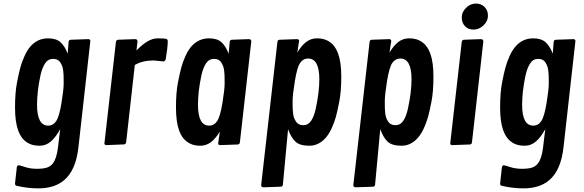

<svg xmlns="http://www.w3.org/2000/svg" viewBox="-20 -809 3263 1073"><path d="M303.7 17.6 316.4 -87.4Q292 -42.5 264.4 -18.6Q236.8 5.4 201.9 5.4Q167 5.4 143.6 -6.1Q120.1 -17.6 105.2 -36.4Q90.3 -55.2 81.1 -81.5Q64 -128.4 64 -209.7Q64 -291 75 -347.7Q85.9 -404.3 94.2 -433.8Q102.5 -463.4 116.5 -494.6Q130.4 -525.9 147.9 -546.9Q188 -594.7 249 -594.7Q293.9 -594.7 317.9 -573.2Q341.8 -551.8 358.4 -509.3L363.3 -574.7Q364.3 -586.4 376 -586.9L474.6 -590.3Q484.9 -588.9 484.9 -580.1L418.5 12.2Q404.3 143.6 336.9 199.2Q283.7 243.7 193.8 243.7Q136.7 243.7 78.1 230.5Q69.8 229 66.9 226.3Q64 223.6 64 216.3L73.7 127.9Q75.2 114.7 84.5 114.7Q90.8 114.7 120.1 124.5Q149.4 134.3 185.5 134.3Q221.7 134.3 241.9 127.7Q262.2 121.1 274.4 105.5Q295.9 79.1 303.7 17.6ZM187 -223.6Q187 -106.9 249.5 -106.9Q276.9 -106.9 293.9 -132.1Q311 -157.2 323.5 -232.9Q335.9 -308.6 335.9 -343.3Q335.9 -377.9 335.4 -387.2Q335 -396.5 333.5 -411.9Q332 -427.2 328.1 -437.7Q324.2 -448.2 317.9 -459Q305.2 -480 276.9 -480Q248.5 -480 231.9 -454.8Q215.3 -429.7 206.1 -387.7Q187 -297.9 187 -223.6Z M892.1 -465.8 839.8 -471.2Q776.4 -471.2 733.4 -445.8L685.1 -15.1Q683.1 -2.9 672.9 -2L574.2 2Q563.5 1 563.5 -7.3L627.9 -575.2Q629.9 -585.9 640.1 -586.9L735.4 -590.3Q748.5 -589.8 748.5 -577.6L742.7 -527.3Q773.9 -559.1 803.2 -576.9Q832.5 -594.7 862.1 -594.7Q891.6 -594.7 907.2 -592.3Q917.5 -590.3 917.5 -578.6Q917.5 -544.9 906.2 -478.5Q903.8 -465.8 892.1 -465.8Z M1384.3 -577.6 1320.8 -14.6Q1319.3 -2 1308.1 -1.5L1209.5 2Q1199.2 1 1199.2 -7.3L1208.5 -73.7Q1186 -35.6 1159.4 -15.1Q1132.8 5.4 1099.6 5.4Q1066.4 5.4 1043 -6.1Q1019.5 -17.6 1004.6 -36.4Q989.7 -55.2 980.5 -81.5Q963.4 -128.4 963.4 -209.7Q963.4 -291 974.4 -347.7Q985.4 -404.3 993.7 -433.8Q1002 -463.4 1015.9 -494.6Q1029.8 -525.9 1047.4 -546.9Q1087.4 -594.7 1148.4 -594.7Q1193.8 -594.7 1217.8 -573Q1241.7 -551.3 1257.8 -508.8L1263.7 -575.2Q1264.6 -585.9 1275.9 -586.9L1371.6 -590.3Q1384.3 -589.4 1384.3 -577.6ZM1086.4 -223.6Q1086.4 -106.9 1148.9 -106.9Q1176.3 -106.9 1193.4 -132.1Q1210.4 -157.2 1222.9 -232.9Q1235.4 -308.6 1235.4 -343.3Q1235.4 -377.9 1234.9 -387.2Q1234.4 -396.5 1232.9 -411.9Q1231.4 -427.2 1227.5 -437.7Q1223.6 -448.2 1217.3 -459Q1204.6 -480 1176.3 -480Q1147.9 -480 1131.3 -454.8Q1114.7 -429.7 1105.5 -387.7Q1086.4 -297.9 1086.4 -223.6Z M1439.5 225.6 1530.3 -574.7Q1531.7 -586.4 1542.5 -586.9L1640.6 -590.3Q1651.4 -589.4 1651.4 -580.1L1641.6 -515.1Q1664.1 -553.7 1690.7 -574.2Q1717.3 -594.7 1750.7 -594.7Q1784.2 -594.7 1807.6 -583.3Q1831.1 -571.8 1845.9 -553Q1860.8 -534.2 1870.1 -507.8Q1887.2 -460.9 1887.2 -379.6Q1887.2 -298.3 1876.2 -241.7Q1865.2 -185.1 1856.9 -155.5Q1848.6 -126 1834.7 -94.7Q1820.8 -63.5 1803.2 -42.5Q1763.2 5.4 1709 5.4Q1654.8 5.4 1630.9 -17.6Q1606.9 -40.5 1589.8 -86.9L1561 222.2Q1560.5 233.9 1548.3 234.4L1452.6 237.8Q1439.5 237.3 1439.5 225.6ZM1764.6 -365.7Q1764.6 -481.9 1702.1 -481.9Q1673.8 -481.9 1657 -457Q1640.1 -432.1 1627.7 -355Q1615.2 -277.8 1615.2 -244.4Q1615.2 -210.9 1615.7 -201.9Q1616.2 -192.9 1617.7 -177.2Q1619.1 -161.6 1623 -151.4Q1627 -141.1 1633.3 -130.9Q1646 -109.4 1674.3 -109.4Q1702.6 -109.4 1719 -134.3Q1735.4 -159.2 1744.6 -202.1Q1764.6 -293.9 1764.6 -365.7Z M1954.6 225.6 2045.4 -574.7Q2046.9 -586.4 2057.6 -586.9L2155.8 -590.3Q2166.5 -589.4 2166.5 -580.1L2156.7 -515.1Q2179.2 -553.7 2205.8 -574.2Q2232.4 -594.7 2265.9 -594.7Q2299.3 -594.7 2322.8 -583.3Q2346.2 -571.8 2361.1 -553Q2376 -534.2 2385.3 -507.8Q2402.3 -460.9 2402.3 -379.6Q2402.3 -298.3 2391.4 -241.7Q2380.4 -185.1 2372.1 -155.5Q2363.8 -126 2349.9 -94.7Q2335.9 -63.5 2318.4 -42.5Q2278.3 5.4 2224.1 5.4Q2169.9 5.4 2146 -17.6Q2122.1 -40.5 2105 -86.9L2076.2 222.2Q2075.7 233.9 2063.5 234.4L1967.8 237.8Q1954.6 237.3 1954.6 225.6ZM2279.8 -365.7Q2279.8 -481.9 2217.3 -481.9Q2189 -481.9 2172.1 -457Q2155.3 -432.1 2142.8 -355Q2130.4 -277.8 2130.4 -244.4Q2130.4 -210.9 2130.9 -201.9Q2131.3 -192.9 2132.8 -177.2Q2134.3 -161.6 2138.2 -151.4Q2142.1 -141.1 2148.4 -130.9Q2161.1 -109.4 2189.5 -109.4Q2217.8 -109.4 2234.1 -134.3Q2250.5 -159.2 2259.8 -202.1Q2279.8 -293.9 2279.8 -365.7Z M2627 -643.6Q2596.7 -643.6 2578.6 -662.6Q2560.5 -681.6 2560.5 -711.7Q2560.5 -741.7 2584.7 -765.4Q2608.9 -789.1 2639.2 -789.1Q2669.4 -789.1 2688.2 -770Q2707 -751 2707 -720.9Q2707 -690.9 2682.1 -667.2Q2657.2 -643.6 2627 -643.6ZM2681.2 -577.6 2617.7 -14.6Q2616.7 -7.8 2614.3 -4.9Q2611.8 -2 2605 -1.5L2506.8 2Q2496.1 1 2496.1 -7.3L2560.5 -575.2Q2562.5 -585.9 2572.8 -586.9L2668 -590.3Q2681.2 -589.4 2681.2 -577.6Z M3014.6 17.6 3027.3 -87.4Q3002.9 -42.5 2975.3 -18.6Q2947.8 5.4 2912.8 5.4Q2877.9 5.4 2854.5 -6.1Q2831.1 -17.6 2816.2 -36.4Q2801.3 -55.2 2792 -81.5Q2774.9 -128.4 2774.9 -209.7Q2774.9 -291 2785.9 -347.7Q2796.9 -404.3 2805.2 -433.8Q2813.5 -463.4 2827.4 -494.6Q2841.3 -525.9 2858.9 -546.9Q2898.9 -594.7 2960 -594.7Q3004.9 -594.7 3028.8 -573.2Q3052.7 -551.8 3069.3 -509.3L3074.2 -574.7Q3075.2 -586.4 3086.9 -586.9L3185.5 -590.3Q3195.8 -588.9 3195.8 -580.1L3129.4 12.2Q3115.2 143.6 3047.9 199.2Q2994.6 243.7 2904.8 243.7Q2847.7 243.7 2789.1 230.5Q2780.8 229 2777.8 226.3Q2774.9 223.6 2774.9 216.3L2784.7 127.9Q2786.1 114.7 2795.4 114.7Q2801.8 114.7 2831.1 124.5Q2860.4 134.3 2896.5 134.3Q2932.6 134.3 2952.9 127.7Q2973.1 121.1 2985.4 105.5Q3006.8 79.1 3014.6 17.6ZM2897.9 -223.6Q2897.9 -106.9 2960.4 -106.9Q2987.8 -106.9 3004.9 -132.1Q3022 -157.2 3034.4 -232.9Q3046.9 -308.6 3046.9 -343.3Q3046.9 -377.9 3046.4 -387.2Q3045.9 -396.5 3044.4 -411.9Q3043 -427.2 3039.1 -437.7Q3035.2 -448.2 3028.8 -459Q3016.1 -480 2987.8 -480Q2959.5 -480 2942.9 -454.8Q2926.3 -429.7 2917 -387.7Q2897.9 -297.9 2897.9 -223.6Z"/></svg>

Font: Contrail One
Style: Regular
Weight: 400
Designer: Riccardo De Franceschi
Foundry: Sorkin Type Co.
Version: Version 1.003